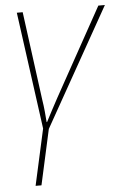

<svg xmlns="http://www.w3.org/2000/svg" viewBox="-54 -568 552 847"><g transform="rotate(-5 221.5 -144.0)"><path d="M69 240 124 -9 53 -528H79L131 -138Q136 -106 138 -83.5Q140 -61 142 -36H144Q156 -60 168.5 -83Q181 -106 198 -138L414 -528H443L149 -5L95 240Z"/></g></svg>

Font: Noto Sans Disp Thin
Style: Italic
Weight: 100
Italic angle: -12°
Designer: Monotype Design Team
Foundry: Monotype Imaging Inc.
Version: Version 2.000;GOOG;noto-source:20170915:90ef993387c0